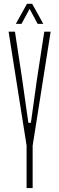

<svg xmlns="http://www.w3.org/2000/svg" viewBox="-20 -962 303 982"><path d="M116 0V-216.5V-217.5L24 -800H56.5L93 -560L125 -334H138L169.5 -560L206.5 -800H239L147 -217V-216V0ZM61 -840 118 -942.5H144.5L201.5 -840H172.5L131.5 -916.5L90 -840Z"/></svg>

Font: Big Shoulders Display ExtraLight
Style: Regular
Weight: 250
Designer: Patric King
Foundry: XO Type Co
Version: Version 2.002